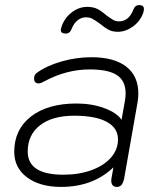

<svg xmlns="http://www.w3.org/2000/svg" viewBox="-20 -725 628 755"><path d="M36 -128Q36 -216 102 -267Q168 -318 281 -318Q340 -318 389.5 -300Q439 -282 458 -254L471 -327Q474 -344 474 -358Q474 -407 440 -429.5Q406 -452 333 -452Q241 -452 154 -405Q140 -397 133 -397Q114 -397 114 -416Q114 -431 124 -438Q162 -466 221 -483Q280 -500 339 -500Q429 -500 476.5 -463Q524 -426 524 -357Q524 -341 521 -323L468 -22Q464 -5 457.5 2.5Q451 10 439 10Q427 10 421.5 1.5Q416 -7 418 -22L426 -67Q346 10 220 10Q137 10 86.5 -27.5Q36 -65 36 -128ZM444 -177Q444 -222 399.5 -246Q355 -270 272 -270Q186 -270 137.5 -232.5Q89 -195 89 -129Q89 -38 229 -38Q291 -38 340 -56Q389 -74 416.5 -105.5Q444 -137 444 -177ZM219 -607Q219 -611 223 -623Q235 -656 263 -677Q291 -698 323 -698Q347 -698 363.5 -689.5Q380 -681 398 -665Q416 -652 425.5 -646.5Q435 -641 448 -641Q486 -641 504 -686Q511 -705 527 -705Q546 -705 546 -690Q546 -683 543 -674Q531 -641 502.5 -620.5Q474 -600 443 -600Q422 -600 407 -608Q392 -616 374 -631Q356 -644 344.5 -650.5Q333 -657 318 -657Q300 -657 285 -645Q270 -633 262 -612Q255 -593 239 -593Q219 -593 219 -607Z"/></svg>

Font: Kodchasan ExtraLight
Style: Italic
Weight: 275
Italic angle: -10°
Version: Version 1.000; ttfautohint (v1.6)